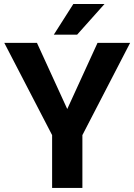

<svg xmlns="http://www.w3.org/2000/svg" viewBox="-20 -921 659 941"><path d="M161.1 -710.9 309.6 -386.7 458 -710.9H617.7L383.8 -258.8V0H235.4V-258.8L1 -710.9ZM243.7 -751 339.4 -901.4H492.2L357.9 -751Z"/></svg>

Font: Vazirmatn FD
Style: Bold
Weight: 700
Designer: Saber Rastikerdar
Foundry: Saber Rastikerdar
Version: Version 33.001